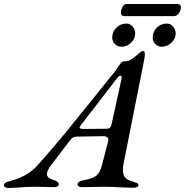

<svg xmlns="http://www.w3.org/2000/svg" viewBox="-82 -928 918 953"><path d="M-62 -10Q-62 -17 -54 -21.5Q-46 -26 -30 -30Q9 -40 43.5 -59Q78 -78 102 -105Q174 -185 235.5 -260Q297 -335 391 -452L476 -558Q485 -568 493.5 -580Q502 -592 505 -597Q522 -623 528 -623Q549 -623 561.5 -628.5Q574 -634 590 -648Q603 -660 612.5 -667.5Q622 -675 628 -675Q637 -675 637 -657Q637 -648 634 -633L532 -119Q528 -100 528 -84Q528 -60 539 -47Q550 -34 575 -28Q593 -22 599 -19Q605 -16 605 -9Q605 4 574 4Q563 4 519 2Q482 -1 442 -1L376 0Q357 1 326 1Q306 1 303 -12Q302 -19 310 -25Q318 -31 331 -33Q377 -41 395.5 -55.5Q414 -70 424 -108L455 -228Q458 -240 451 -246Q444 -252 430 -252L304 -250Q290 -250 281.5 -246Q273 -242 266 -232L175 -113Q151 -82 151 -64Q151 -53 160 -46Q169 -39 185 -34Q210 -27 210 -12Q210 -6 201.5 -2.5Q193 1 181 1Q157 1 143 0L90 -1Q68 -1 50.5 0Q33 1 21 2Q-12 5 -39 5Q-51 5 -56.5 1.5Q-62 -2 -62 -10ZM448 -289Q458 -289 463.5 -294Q469 -299 472 -312L520 -531Q522 -543 522 -546Q522 -552 517 -552Q509 -552 500 -541L321 -309Q313 -299 313 -295Q313 -288 336 -288ZM475 -741Q475 -770 495.5 -790.5Q516 -811 546 -811Q564 -811 576.5 -796Q589 -781 589 -762Q589 -736 568.5 -716Q548 -696 520 -696Q502 -696 488.5 -709.5Q475 -723 475 -741ZM676 -741Q676 -770 696 -790.5Q716 -811 746 -811Q765 -811 777.5 -796Q790 -781 790 -762Q790 -736 769 -716Q748 -696 720 -696Q702 -696 689 -709.5Q676 -723 676 -741ZM518 -862Q518 -878 525.5 -893Q533 -908 546 -908H801Q807 -908 811.5 -903.5Q816 -899 816 -894Q816 -875 805.5 -861.5Q795 -848 781 -848H534Q527 -848 522.5 -852.5Q518 -857 518 -862Z"/></svg>

Font: EB Garamond Medium
Style: Italic
Weight: 500
Italic angle: -17.2°
Designer: Georg Duffner and Octavio Pardo
Foundry: Georg Duffner
Version: Version 1.000